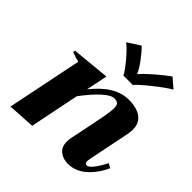

<svg xmlns="http://www.w3.org/2000/svg" viewBox="-204 -947 1121 1121"><g transform="rotate(45 356.5 -386.5)"><path d="M259 -733 337 -783Q364 -757 394.5 -715.5Q425 -674 435 -648H438Q460 -675 507.5 -716Q555 -757 592 -783L650 -733Q612 -711 548 -660Q484 -609 463 -584H385Q374 -609 331 -660Q288 -711 259 -733ZM713 -147Q683 -79 632.5 -34.5Q582 10 519 10Q480 10 452 -12Q424 -34 424 -78Q424 -93 427 -109L459 -265Q469 -313 475.5 -351.5Q482 -390 482 -410Q482 -434 473 -443.5Q464 -453 443 -453Q415 -453 371 -412.5Q327 -372 278 -306L216 0L47 10L142 -455Q113 -461 80 -474L83 -487L319 -510L292 -377Q395 -507 507 -507Q575 -507 611.5 -479.5Q648 -452 648 -399Q648 -382 643 -357L593 -110Q589 -90 589 -83Q589 -61 604 -61Q620 -61 643.5 -91.5Q667 -122 686 -162Z"/></g></svg>

Font: Trirong ExtraBold
Style: Italic
Weight: 800
Italic angle: -12°
Designer: Katatrad Team
Foundry: CadsonDemak
Version: Version 1.001